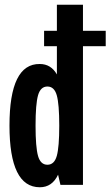

<svg xmlns="http://www.w3.org/2000/svg" viewBox="-20 -780 466 810"><path d="M235 0 225 -43Q200 10 148 10Q20 10 20 -250Q20 -512 148 -510Q195 -510 220 -466V-585H166V-650H220V-760H330V-650H426V-585H330V0ZM140.5 -122Q151 -85 180 -85Q209 -85 219.5 -122Q230 -159 230 -250Q230 -341 219.5 -378Q209 -415 180 -415Q151 -415 140.5 -378Q130 -341 130 -250Q130 -159 140.5 -122Z"/></svg>

Font: Gully ECD Medium
Style: Regular
Weight: 500
Width: 2
Designer: jaikishan Patel
Foundry: MagicType
Version: Version 1.000;Glyphs 3.2 (3242)